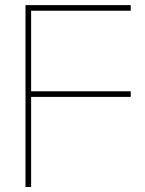

<svg xmlns="http://www.w3.org/2000/svg" viewBox="-20 -748 580 768"><path d="M82 0V-727.5H502.9V-705.1H104.5V-382.8H502.9V-360.4H104.5V0Z"/></svg>

Font: Inter Display Thin
Style: Regular
Weight: 100
Designer: Rasmus Andersson
Foundry: rsms
Version: Version 4.000;git-a52131595